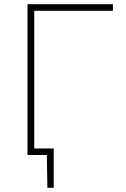

<svg xmlns="http://www.w3.org/2000/svg" viewBox="-20 -733 596 908"><path d="M204 155 201.5 -5.5 217 0H124V-31Q151.5 -31 179 -31Q206.5 -31 234 -31Q234 -8 234 16.2Q234 40.5 234 63.5Q234 86.5 234 109.5Q234 132.5 234 155ZM110 0Q110 -61 110 -117Q110 -173 110 -238V-475Q110 -540.5 110 -596.5Q110 -652.5 110 -713H514V-682Q461 -682 400.2 -682Q339.5 -682 257 -682H126L142 -710Q142 -649.5 142 -593.5Q142 -537.5 142 -472V-238Q142 -173 142 -117Q142 -61 142 0Z"/></svg>

Font: Commissioner Thin
Style: Regular
Weight: 100
Designer: Kostas Bartsokas
Foundry: Kostas Bartsokas
Version: Version 1.001;gftools[0.9.23]